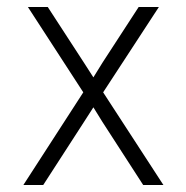

<svg xmlns="http://www.w3.org/2000/svg" viewBox="-20 -531 535 551"><path d="M219 -266 60 -511H117L221 -351L248 -309L274 -351L378 -511H436L276 -266L449 0H391L274 -181L248 -223Q248 -223 221 -181L104 0H47Z"/></svg>

Font: Overpass ExtraLight
Style: Regular
Weight: 200
Designer: Delve Withrington, Thomas Jockin
Foundry: Delve Fonts
Version: Version 3.000;DELV;Overpass